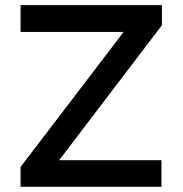

<svg xmlns="http://www.w3.org/2000/svg" viewBox="-20 -714 698 734"><path d="M58.6 -75.7 452.6 -591.8H58.6V-694.3H599.1V-617.7L206.1 -101.6H597.2V0H58.6Z"/></svg>

Font: Anta
Style: Regular
Weight: 400
Designer: Sergej Lebedev
Foundry: Sergej Lebedev
Version: Version 1.000; ttfautohint (v1.8.4.7-5d5b)